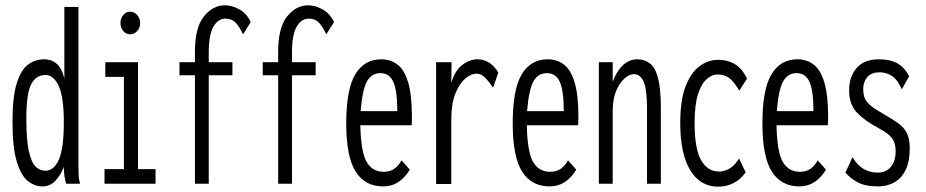

<svg xmlns="http://www.w3.org/2000/svg" viewBox="-20 -691 3483 722"><path d="M140 10Q110 10 84.5 -10.5Q59 -31 43 -83.5Q27 -136 27 -233Q27 -327 43 -378Q59 -429 86 -448.5Q113 -468 145 -468Q206 -468 222 -395V-665H275V-71Q275 -53 275.5 -35.5Q276 -18 281 0H229Q220 -27 220 -63Q208 -32 188 -11Q168 10 140 10ZM151 -49Q183 -49 201.5 -91Q220 -133 220 -231Q220 -326 201 -367.5Q182 -409 151 -409Q115 -409 97 -374Q79 -339 79 -244Q79 -165 88.5 -122.5Q98 -80 114 -64.5Q130 -49 151 -49Z M373 0V-55H446V-402H376V-457H499V-55H565V0ZM469 -562Q454 -562 443.5 -574.5Q433 -587 433 -604Q433 -622 443.5 -634.5Q454 -647 469 -647Q485 -647 496 -634.5Q507 -622 507 -604Q507 -587 496 -574.5Q485 -562 469 -562Z M713 0V-408H655V-457H713V-495Q713 -587 746.5 -629Q780 -671 826 -671Q853 -671 880.5 -655.5Q908 -640 923 -608L894 -562Q878 -595 864 -608Q850 -621 828 -621Q800 -621 782.5 -590.5Q765 -560 765 -495V-457H854V-408H765V0Z M1026 0V-408H968V-457H1026V-495Q1026 -587 1059.5 -629Q1093 -671 1139 -671Q1166 -671 1193.5 -655.5Q1221 -640 1236 -608L1207 -562Q1191 -595 1177 -608Q1163 -621 1141 -621Q1113 -621 1095.5 -590.5Q1078 -560 1078 -495V-457H1167V-408H1078V0Z M1421 10Q1353 10 1317.5 -45.5Q1282 -101 1282 -227Q1282 -355 1316 -411.5Q1350 -468 1413 -468Q1449 -468 1475 -448Q1501 -428 1515 -380.5Q1529 -333 1529 -251Q1529 -233 1528 -220H1335Q1337 -120 1358.5 -82.5Q1380 -45 1423 -45Q1447 -45 1463 -56.5Q1479 -68 1490 -88L1521 -53Q1503 -23 1478 -6.5Q1453 10 1421 10ZM1336 -273H1474Q1474 -348 1459.5 -382Q1445 -416 1410 -416Q1378 -416 1360.5 -386Q1343 -356 1336 -273Z M1620 1V-457H1678L1677 -379Q1690 -425 1718 -446.5Q1746 -468 1775 -468Q1824 -468 1854 -418L1834 -361Q1816 -388 1802 -401Q1788 -414 1772 -414Q1751 -414 1729 -395Q1707 -376 1692 -338Q1677 -300 1677 -242V1Z M2047 10Q1979 10 1943.5 -45.5Q1908 -101 1908 -227Q1908 -355 1942 -411.5Q1976 -468 2039 -468Q2075 -468 2101 -448Q2127 -428 2141 -380.5Q2155 -333 2155 -251Q2155 -233 2154 -220H1961Q1963 -120 1984.5 -82.5Q2006 -45 2049 -45Q2073 -45 2089 -56.5Q2105 -68 2116 -88L2147 -53Q2129 -23 2104 -6.5Q2079 10 2047 10ZM1962 -273H2100Q2100 -348 2085.5 -382Q2071 -416 2036 -416Q2004 -416 1986.5 -386Q1969 -356 1962 -273Z M2232 0V-457H2284V-384Q2317 -468 2377 -468Q2404 -468 2424 -452.5Q2444 -437 2454.5 -397.5Q2465 -358 2465 -285V0H2413V-283Q2413 -355 2400.5 -383.5Q2388 -412 2365 -412Q2336 -412 2310 -374Q2284 -336 2284 -271V0Z M2681 11Q2613 11 2575.5 -51Q2538 -113 2538 -228Q2538 -314 2558 -366Q2578 -418 2610.5 -442Q2643 -466 2680 -466Q2757 -466 2789 -395L2760 -350Q2741 -383 2723 -397Q2705 -411 2677 -411Q2658 -411 2638 -394Q2618 -377 2605 -337.5Q2592 -298 2592 -229Q2592 -131 2616.5 -88.5Q2641 -46 2684 -46Q2705 -46 2724 -57.5Q2743 -69 2759 -95L2784 -43Q2764 -15 2737.5 -2Q2711 11 2681 11Z M2986 10Q2918 10 2882.5 -45.5Q2847 -101 2847 -227Q2847 -355 2881 -411.5Q2915 -468 2978 -468Q3014 -468 3040 -448Q3066 -428 3080 -380.5Q3094 -333 3094 -251Q3094 -233 3093 -220H2900Q2902 -120 2923.5 -82.5Q2945 -45 2988 -45Q3012 -45 3028 -56.5Q3044 -68 3055 -88L3086 -53Q3068 -23 3043 -6.5Q3018 10 2986 10ZM2901 -273H3039Q3039 -348 3024.5 -382Q3010 -416 2975 -416Q2943 -416 2925.5 -386Q2908 -356 2901 -273Z M3280 10Q3235 10 3207 -4.5Q3179 -19 3159 -42L3186 -100Q3219 -42 3281 -42Q3312 -42 3330 -63.5Q3348 -85 3348 -123Q3348 -152 3335 -170.5Q3322 -189 3284 -209Q3233 -236 3203 -267Q3173 -298 3173 -351Q3173 -402 3201 -435Q3229 -468 3286 -468Q3328 -468 3355 -452.5Q3382 -437 3399 -404L3371 -355Q3357 -389 3336 -404Q3315 -419 3288 -419Q3256 -419 3241 -400.5Q3226 -382 3226 -357Q3226 -336 3232 -321.5Q3238 -307 3254.5 -293.5Q3271 -280 3303 -262Q3338 -242 3359.5 -226Q3381 -210 3391 -189Q3401 -168 3401 -133Q3401 -62 3368.5 -26Q3336 10 3280 10Z"/></svg>

Font: Inconsolata ExtraCondensed Thin
Style: Regular
Weight: 100
Width: 2
Monospace: yes
Designer: Raph Levien, Cyreal, Brenton Simpson
Foundry: Raph Levien, Cyreal, Google
Version: Version 3.100; ttfautohint (v1.8.4.7-5d5b)